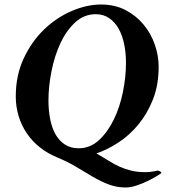

<svg xmlns="http://www.w3.org/2000/svg" viewBox="-20 -691 749 852"><path d="M428 -671Q366 -671 299 -642.5Q232 -614 176.5 -561Q121 -508 85.5 -432.5Q50 -357 50 -263Q50 -218 62.5 -176.5Q75 -135 98.5 -100Q122 -65 156.5 -37.5Q191 -10 235 8Q281 27 319 50Q357 73 392 93.5Q427 114 462.5 127.5Q498 141 538 141Q559 141 585 132.5Q611 124 634.5 112.5Q658 101 675.5 90.5Q693 80 697 76Q694 71 688.5 68.5Q683 66 678 66Q675 67 670 68Q665 69 658.5 70Q652 71 644 72Q636 73 627 73Q591 73 563.5 66.5Q536 60 511.5 49Q487 38 462.5 22.5Q438 7 408 -10Q457 -27 506 -59Q555 -91 594.5 -139Q634 -187 659 -250.5Q684 -314 684 -395Q684 -444 667 -493Q650 -542 617.5 -581.5Q585 -621 537.5 -646Q490 -671 428 -671ZM405 -628Q439 -628 464.5 -610.5Q490 -593 506.5 -563.5Q523 -534 531 -495Q539 -456 539 -412Q539 -350 525.5 -283Q512 -216 485 -160.5Q458 -105 419 -69Q380 -33 329 -33Q293 -33 267.5 -50Q242 -67 226 -95.5Q210 -124 202.5 -163Q195 -202 195 -245Q195 -307 208.5 -375Q222 -443 248 -499Q274 -555 313.5 -591.5Q353 -628 405 -628Z"/></svg>

Font: Vermiglione
Style: Italic
Weight: 400
Italic angle: -11°
Version: Version 1.105